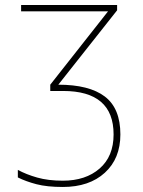

<svg xmlns="http://www.w3.org/2000/svg" viewBox="-20 -734 570 764"><path d="M230 10Q167 10 125 -1Q83 -12 51 -28V-58Q84 -40 128 -27.5Q172 -15 230 -15Q321 -15 376.5 -63.5Q432 -112 432 -199Q432 -372 231 -372H180V-397L410 -689H64V-714H446V-693L212 -397Q335 -397 397 -350Q459 -303 459 -199Q459 -103 397 -46.5Q335 10 230 10Z"/></svg>

Font: Noto Sans Mono Condensed Thin
Style: Regular
Weight: 100
Width: 3
Designer: Monotype Design Team
Foundry: Monotype Imaging Inc.
Version: Version 2.014; ttfautohint (v1.8.4.7-5d5b)